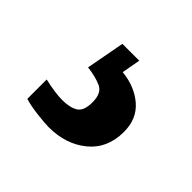

<svg xmlns="http://www.w3.org/2000/svg" viewBox="-75 -99 427 427"><g transform="rotate(45 138.5 114.5)"><path d="M113 238Q101 238 76 235Q51 232 35 227V166Q69 174 92 174Q116 174 129.5 165.5Q143 157 143 130Q143 101 125 93Q107 85 81 82L98 -9H151L143 35Q184 39 211.5 62.5Q239 86 239 127Q239 179 203 208.5Q167 238 113 238Z"/></g></svg>

Font: Noto Serif Bengali ExtraCondensed Black
Style: Regular
Weight: 900
Width: 2
Designer: Juan Bruce, Universal Thirst, Indian Type Foundry and the Monotype Design Team.
Foundry: Monotype Imaging Inc.
Version: Version 2.003; ttfautohint (v1.8.4.7-5d5b)